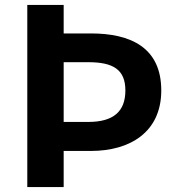

<svg xmlns="http://www.w3.org/2000/svg" viewBox="-20 -761 730 781"><path d="M91 0H239V-147H350C508 -147 636 -223 636 -393C636 -568 511 -625 350 -625H239V-741H91ZM239 -265V-508H339C439 -508 490 -479 490 -393C490 -308 442 -265 339 -265Z"/></svg>

Font: Noto Sans JP
Style: Bold
Weight: 700
Designer: Ryoko NISHIZUKA 西塚涼子 (kana, bopomofo & ideographs); Paul D. Hunt (Latin, Greek & Cyrillic); Sandoll Communications 산돌커뮤니
Foundry: Adobe
Version: Version 2.004;hotconv 1.0.118;makeotfexe 2.5.65603